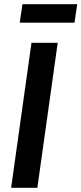

<svg xmlns="http://www.w3.org/2000/svg" viewBox="-20 -895 388 915"><path d="M158 0H33L130 -691H255ZM74 -787 87 -875H348L335 -787Z"/></svg>

Font: Fira Sans Condensed Medium
Style: Italic
Weight: 500
Width: 3
Italic angle: -8°
Designer: bBox Type GmbH & Carrois Corporate GbR & Edenspiekermann AG
Foundry: bBox Type GmbH & Carrois Corporate GbR & Edenspiekermann AG
Version: Version 4.301